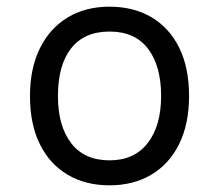

<svg xmlns="http://www.w3.org/2000/svg" viewBox="-20 -543 656 575"><path d="M308 12Q236.2 12 182.8 -19.6Q129.2 -51.1 99.5 -110.9Q69.8 -170.6 69.8 -255Q69.8 -338.4 99.5 -398.4Q129.2 -458.5 182.8 -490.8Q236.2 -523 308 -523Q379.9 -523 433.6 -491.4Q487.2 -459.8 516.8 -399.9Q546.2 -340 546.2 -255.8Q546.2 -172.2 516.8 -112.2Q487.2 -52.2 433.6 -20.1Q379.9 12 308 12ZM308 -62.8Q381.9 -62.8 422.2 -114.4Q462.5 -166 462.5 -255.8Q462.5 -345.2 423.4 -396.9Q384.4 -448.5 308 -448.5Q232.5 -448.5 193 -398.2Q153.5 -348 153.5 -255Q153.5 -166 193 -114.4Q232.5 -62.8 308 -62.8Z"/></svg>

Font: Overpass Mono Light
Style: Regular
Weight: 300
Monospace: yes
Designer: Delve Withrington, Dave Bailey
Foundry: Delve Fonts LLC
Version: Version 4.000